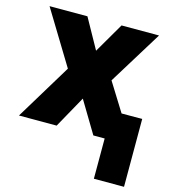

<svg xmlns="http://www.w3.org/2000/svg" viewBox="-112 -642 824 935"><g transform="rotate(15 300.0 -175.0)"><path d="M600 203V-139H496L407 -282L574 -553H385L297 -402L213 -553H22L187 -282L16 0H206L295 -160L391 0H448V203Z"/></g></svg>

Font: Noto Sans Mono UI ExtraBold
Style: Regular
Weight: 800
Designer: Monotype Design team
Foundry: Monotype Imaging Inc.
Version: 1.000